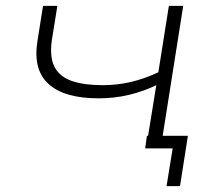

<svg xmlns="http://www.w3.org/2000/svg" viewBox="-20 -507 719 656"><path d="M549 129 570 0H476L482 -43H622L595 129ZM479 0 514 -216Q471 -195 421 -183Q371 -171 317 -171Q200 -171 146 -220Q92 -269 108 -367L127 -487H176L157 -369Q149 -310 167 -277Q185 -244 226.5 -230Q268 -216 331 -216Q381 -216 427.5 -227Q474 -238 521 -260L557 -487H606L529 0Z"/></svg>

Font: Nunito Sans 10pt Expanded ExtraLight
Style: Italic
Weight: 250
Width: 7
Italic angle: -9°
Designer: Vernon Adams
Foundry: Vernon Adams
Version: Version 3.101;gftools[0.9.27]